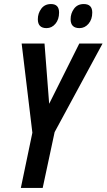

<svg xmlns="http://www.w3.org/2000/svg" viewBox="-20 -929 527 949"><path d="M83 0 140 -273 87 -714H200L223 -416L372 -714H487L250 -276L191 0ZM373 -790Q329 -790 329 -834Q329 -863 346 -886Q363 -909 394 -909Q436 -909 436 -867Q436 -833 417.5 -811.5Q399 -790 373 -790ZM210 -790Q167 -790 167 -834Q167 -863 184 -886Q201 -909 232 -909Q272 -909 272 -867Q272 -833 254 -811.5Q236 -790 210 -790Z"/></svg>

Font: Noto Sans ExtraCondensed SemiBold
Style: Italic
Weight: 600
Width: 2
Italic angle: -12°
Designer: Monotype Design Team
Foundry: Monotype Imaging Inc.
Version: Version 2.013; ttfautohint (v1.8.4.7-5d5b)